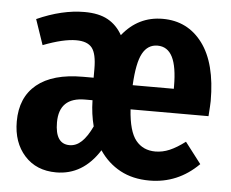

<svg xmlns="http://www.w3.org/2000/svg" viewBox="-45 -598 800 665"><g transform="rotate(5 355.0 -265.0)"><path d="M682 -224H411Q416 -148 441 -117Q466 -86 509 -86Q534 -86 558.5 -96.5Q583 -107 612 -129L668 -56Q596 16 497 16Q439 16 395.5 -7.5Q352 -31 323 -74Q266 16 173 16Q104 16 63 -29.5Q22 -75 22 -148Q22 -232 77 -277Q132 -322 237 -322H274V-353Q274 -405 258 -425.5Q242 -446 203 -446Q158 -446 88 -419L58 -507Q145 -546 223 -546Q273 -546 304.5 -528.5Q336 -511 355 -477Q410 -546 495 -546Q582 -546 633.5 -477Q685 -408 685 -277Q685 -266 682 -224ZM554 -316Q554 -385 537 -418.5Q520 -452 485 -452Q451 -452 433 -419Q415 -386 411 -308H554ZM289 -154Q278 -196 277 -243V-244H251Q161 -244 161 -157Q161 -82 211 -82Q234 -82 253 -100Q272 -118 289 -154Z"/></g></svg>

Font: Fira Sans Extra Condensed SemiBold
Style: Regular
Weight: 600
Width: 1
Designer: Carrois Corporate & Edenspiekermann AG
Foundry: Carrois Corporate GbR & Edenspiekermann AG
Version: Version 4.203